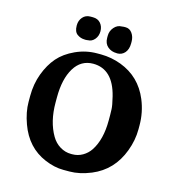

<svg xmlns="http://www.w3.org/2000/svg" viewBox="-126 -969 990 1090"><g transform="rotate(15 369.0 -424.0)"><path d="M205.1 -372.1V-341.3Q205.1 -230 250.5 -152.3Q269.5 -119.6 300 -101.1Q330.6 -82.5 365.2 -82.5H372.6Q404.8 -82.5 432.6 -98.4Q460.4 -114.3 478.5 -141.6Q522.9 -210 522.9 -321.3V-352.1Q522 -367.2 522 -387.7Q521.5 -408.2 508.8 -460Q471.7 -609.4 355.5 -609.9Q283.7 -609.9 244.4 -545.2Q205.1 -480.5 205.1 -372.1ZM284.2 -730H279.3L274.9 -729.5L272.5 -730Q248 -730 228 -744.4Q208 -758.8 208 -794.4V-796.9Q208 -824.7 225.1 -844.5Q242.2 -864.3 270.5 -864.3H284.7Q314 -864.3 330.3 -845.2Q346.7 -826.2 346.7 -798.1Q346.7 -770 330.3 -750.5Q314 -731 291 -731Q286.1 -730 284.2 -730ZM479 -857.4Q502.9 -857.4 517.8 -836.4Q532.7 -815.4 532.7 -787.1V-776.9Q532.7 -742.2 515.4 -721.9Q498 -701.7 470.2 -701.7L467.8 -702.1Q436 -702.1 414.6 -720.5Q393.1 -738.8 393.1 -772V-784.7Q393.1 -813 411.9 -834.5Q430.7 -856 456.1 -856L468.8 -857.4ZM56.2 -305.7V-340.3Q56.2 -411.1 79.1 -472.4Q102.1 -533.7 138.4 -575.4Q174.8 -617.2 235.1 -644.8Q295.4 -672.4 361.3 -672.4H384.3Q445.3 -671.9 502.9 -650.4Q620.6 -606 669.9 -487.3Q699.2 -416.5 699.2 -339.8V-316.9Q699.2 -252 674.8 -187.5Q627.4 -60.5 508.3 -11.2Q441.4 16.1 382.8 16.1H348.1Q347.2 16.1 346.2 16.1Q293.9 16.1 237.3 -7.8Q125.5 -54.7 80.6 -179.2Q56.2 -246.1 56.2 -305.7Z"/></g></svg>

Font: Averia Serif Libre RX
Style: Bold
Weight: 700
Version: Version 1.002